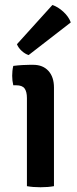

<svg xmlns="http://www.w3.org/2000/svg" viewBox="-20 -764 315 788"><path d="M201.5 0Q177.5 4.5 146 4.5Q114.5 4.5 90.5 0V-361.5Q90.5 -387.5 81 -400.8Q71.5 -414 46.5 -414H34.5Q30 -433 30 -453Q30 -462.5 31 -472.8Q32 -483 34.5 -493.5Q54 -496 72 -497Q90 -498 101.5 -498H116.5Q156 -498 178.8 -473Q201.5 -448 201.5 -404.5ZM195 -743.5Q218 -736 240 -715.8Q262 -695.5 270.5 -672L97.5 -538Q83 -542.5 69.2 -555Q55.5 -567.5 49.5 -582.5Z"/></svg>

Font: Signika Negative Medium
Style: Regular
Weight: 500
Designer: Anna Giedry
Foundry: Anna Giedry
Version: Version 2.001